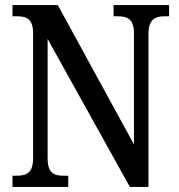

<svg xmlns="http://www.w3.org/2000/svg" viewBox="-20 -734 704 754"><path d="M29 0H248V-44H230C192 -44 167 -53 167 -114V-581L490 0H563V-600C563 -659 590 -670 626 -670H644V-714H426V-670H443C479 -670 506 -660 506 -604V-167L207 -714H29V-670H47C82 -670 110 -661 110 -604V-114C110 -53 83 -44 44 -44H29Z"/></svg>

Font: Noto Serif Sinhala Condensed Medium
Style: Regular
Weight: 500
Width: 3
Designer: Jelle Bosma - Monotype Design Team
Foundry: Monotype Imaging Inc.
Version: Version 2.007